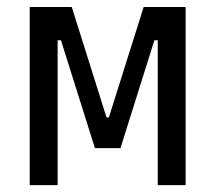

<svg xmlns="http://www.w3.org/2000/svg" viewBox="-20 -538 626 558"><path d="M66.4 0V-517.6H188.5L289.6 -196.8H296.4L397.5 -517.6H519.5V0H438.5V-420.9H428.7L330.1 -107.4H255.9L157.2 -420.9H147.5V0Z"/></svg>

Font: Cascadia Code PL SemiLight
Style: Regular
Weight: 350
Monospace: yes
Designer: Aaron Bell
Foundry: Saja Typeworks
Version: Version 2404.023; ttfautohint (v1.8.4)